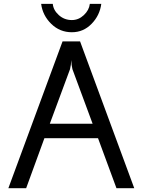

<svg xmlns="http://www.w3.org/2000/svg" viewBox="-20 -987 748 1007"><path d="M308.1 -770H399.9L684.1 0H590.8L494.1 -262.2H212.9L117.2 0H23.9ZM354 -671.9Q352.5 -645 347.2 -624L241.2 -337.9H465.8L359.9 -624Q354 -647 354 -671.9ZM195.8 -966.8H256.8Q259.8 -933.6 288.6 -907.7Q317.4 -881.8 356.9 -881.8Q392.1 -881.8 419.7 -907.7Q447.3 -933.6 451.2 -966.8H511.2Q503.4 -906.2 460.4 -862.1Q417.5 -817.9 356.9 -817.9Q293.5 -817.9 248.5 -862.1Q203.6 -906.2 195.8 -966.8Z"/></svg>

Font: Junction Regular
Style: Regular
Weight: 500
Designer: Caroline Hadilaksono
Foundry: Caroline Hadilaksono
Version: Version 1.056